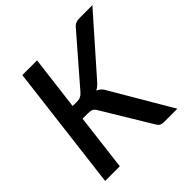

<svg xmlns="http://www.w3.org/2000/svg" viewBox="-185 -878 1037 1037"><g transform="rotate(-45 333.0 -360.0)"><path d="M205.5 -410H236Q253.5 -410 265.2 -415.2Q277 -420.5 287 -432L514.5 -694.5Q526 -709.5 539.2 -714.8Q552.5 -720 570 -720H666L396 -414Q375.5 -389 354.5 -379Q368 -373.5 378 -364.2Q388 -355 396 -339L595 0H496.5Q475.5 0 466.8 -6Q458 -12 452 -23L284.5 -300Q277.5 -313 267 -318.5Q256.5 -324 235 -324H195L155.5 0H43.5L131.5 -720.5H244Z"/></g></svg>

Font: Lato Semibold
Style: Italic
Weight: 600
Italic angle: -7°
Designer: Lukasz Dziedzic
Foundry: tyPoland Lukasz Dziedzic
Version: Version 2.006; 2014-01-15